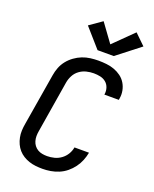

<svg xmlns="http://www.w3.org/2000/svg" viewBox="-178 -1087 956 1193"><g transform="rotate(20 300.0 -490.5)"><path d="M253 8Q230 8 207.5 5.5Q185 3 164 -4Q143 -11 124.5 -22.5Q106 -34 92 -50Q78 -66 69 -85.5Q60 -105 55.5 -127Q51 -149 52 -172Q53 -195 57 -217L114 -560Q118 -586 128 -612Q138 -638 155.5 -660Q173 -682 196.5 -699Q220 -716 245.5 -726Q271 -736 298 -739.5Q325 -743 351 -743Q378 -743 405 -740Q432 -737 456.5 -728Q481 -719 501.5 -704Q522 -689 535.5 -667Q549 -645 554 -618.5Q559 -592 554 -565Q554 -563 553.5 -561Q553 -559 553 -557H457Q457 -558 457.5 -559Q458 -560 458 -562Q461 -583 454 -603.5Q447 -624 431 -637Q415 -650 394 -654.5Q373 -659 351 -659Q327 -659 302.5 -653Q278 -647 257 -631.5Q236 -616 224 -593Q212 -570 208 -546L152 -204Q149 -187 149 -170.5Q149 -154 153.5 -138.5Q158 -123 167.5 -110.5Q177 -98 190.5 -90Q204 -82 220 -79Q236 -76 253 -76Q276 -76 300 -82Q324 -88 344.5 -103Q365 -118 378 -139.5Q391 -161 395 -185H491Q486 -158 475.5 -132Q465 -106 448 -83Q431 -60 408.5 -41.5Q386 -23 359.5 -12Q333 -1 306 3.5Q279 8 253 8ZM323 -802 214 -926 297 -984 385 -863 513 -989 583 -921 430 -802Z"/></g></svg>

Font: Iosevka Curly MdExObl
Style: Regular
Weight: 500
Width: 7
Italic angle: -9°
Monospace: yes
Designer: Belleve Invis
Foundry: Belleve Invis
Version: Version 11.1.0; ttfautohint (v1.8.3)